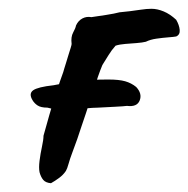

<svg xmlns="http://www.w3.org/2000/svg" viewBox="-20 -408 429 437"><path d="M70 -16Q68 -26 70 -42Q72 -58 75.5 -74Q79 -90 79 -99Q85 -121 92.5 -147Q100 -173 108.5 -199Q117 -225 124 -244Q124 -245 126 -251Q128 -257 130.5 -265.5Q133 -274 136 -283.5Q139 -293 141 -299.5Q143 -306 143 -308Q141 -324 146.5 -334Q152 -344 153 -350Q158 -361 167.5 -366Q177 -371 188 -369Q202 -371 221.5 -374Q241 -377 252 -380Q263 -381 275.5 -382.5Q288 -384 301 -386Q314 -388 325 -388Q338 -388 352.5 -382Q367 -376 381 -363Q388 -351 389 -340Q390 -329 381 -325Q376 -324 363 -323Q350 -322 336 -320Q322 -318 312 -313Q304 -311 291 -310Q278 -309 265 -308Q252 -307 243 -304Q234 -294 227 -282.5Q220 -271 213 -260Q208 -248 203 -233.5Q198 -219 193.5 -204.5Q189 -190 185 -179Q181 -166 175.5 -150Q170 -134 165 -119Q160 -104 156 -92Q150 -75 144.5 -60.5Q139 -46 136 -35Q133 -24 130 -19Q124 -10 114.5 -3Q105 4 96 9Q84 8 78.5 1.5Q73 -5 70 -16ZM122 -159Q116 -159 107 -159.5Q98 -160 88 -163Q73 -163 65.5 -168Q58 -173 54 -180Q45 -195 55.5 -202.5Q66 -210 102 -214Q136 -221 161.5 -224Q187 -227 227 -227Q251 -227 265 -223Q279 -219 290 -210Q304 -195 298 -179.5Q292 -164 269 -167Q262 -166 241.5 -165Q221 -164 203 -163Q193 -163 171 -161Q149 -159 122 -159Z"/></svg>

Font: Caveat SemiBold
Style: Regular
Weight: 600
Designer: Pablo Impallari
Foundry: Pablo Impallari
Version: Version 2.000